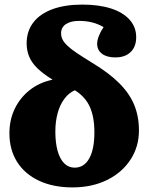

<svg xmlns="http://www.w3.org/2000/svg" viewBox="-20 -802 651 836"><path d="M296 14Q212 14 150 -15Q88 -44 54.5 -97Q21 -150 21 -222Q21 -280 44 -328Q67 -376 109 -409.5Q151 -443 209 -455Q167 -481 142.5 -505Q118 -529 107 -555.5Q96 -582 96 -613Q96 -666 125 -704Q154 -742 208.5 -762Q263 -782 338 -782Q411 -782 463.5 -765Q516 -748 544.5 -716Q573 -684 573 -640Q573 -599 549 -575.5Q525 -552 482 -552Q445 -552 424 -568Q403 -584 403 -612Q403 -626 410.5 -645.5Q418 -665 431 -684Q407 -698 381 -704.5Q355 -711 324 -711Q288 -711 267 -697Q246 -683 246 -657Q246 -643 252 -630.5Q258 -618 273 -603.5Q288 -589 314 -571.5Q340 -554 379 -530Q454 -485 499 -440Q544 -395 564.5 -345Q585 -295 585 -234Q585 -163 548 -106.5Q511 -50 445.5 -18Q380 14 296 14ZM305 -72Q346 -72 368.5 -112Q391 -152 391 -226Q391 -293 371 -337Q351 -381 306 -409Q280 -398 260.5 -372Q241 -346 231 -309.5Q221 -273 221 -229Q221 -180 231 -144.5Q241 -109 260 -90.5Q279 -72 305 -72Z"/></svg>

Font: Literata ExtraBold
Style: Regular
Weight: 800
Designer: Latin by Veronika Burian and Jose Scaglione. Greek by Irene Vlachou. Cyrillic by Vera Evstafieva.
Foundry: TypeTogether
Version: Version 3.103;gftools[0.9.29]